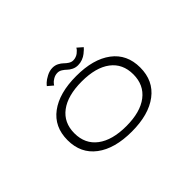

<svg xmlns="http://www.w3.org/2000/svg" viewBox="-113 -963 1276 1276"><g transform="rotate(-45 525.0 -325.0)"><path d="M585.5 -553.5Q562.5 -553.5 543.2 -563.2Q524 -573 512.5 -584.5Q501 -596 485.5 -605.8Q470 -615.5 453.5 -615.5Q431.5 -615.5 412.5 -604.2Q393.5 -593 385.5 -582L377.5 -571L340.5 -602.5Q343.5 -607.5 356.5 -620.2Q369.5 -633 397.5 -647.8Q425.5 -662.5 453.5 -662.5Q476.5 -662.5 495.8 -652.5Q515 -642.5 526.5 -630.8Q538 -619 553.5 -609Q569 -599 585.5 -599Q599.5 -599 612.2 -603.8Q625 -608.5 633.2 -615.2Q641.5 -622 648 -628.5Q654.5 -635 657 -640L660 -644.5L697 -612Q692 -606 685.5 -599.8Q679 -593.5 663.8 -581.2Q648.5 -569 628 -561.2Q607.5 -553.5 585.5 -553.5ZM526 11Q366 11 274.8 -57.8Q183.5 -126.5 183.5 -251Q183.5 -376 274.8 -444Q366 -512 526 -512Q685.5 -512 776.2 -443.8Q867 -375.5 867 -251Q867 -126.5 776.2 -57.8Q685.5 11 526 11ZM802.5 -251Q802.5 -351.5 730.2 -406Q658 -460.5 526 -460.5Q394 -460.5 321 -405.8Q248 -351 248 -251Q248 -151 321 -95.8Q394 -40.5 526 -40.5Q658 -40.5 730.2 -96Q802.5 -151.5 802.5 -251Z"/></g></svg>

Font: League Mono Extended UltraLight
Style: Regular
Weight: 200
Width: 9
Designer: Tyler Finck
Foundry: The League of Moveable Type / Tyler Finck
Version: Version 2.210